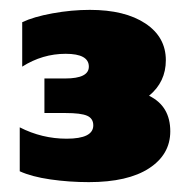

<svg xmlns="http://www.w3.org/2000/svg" viewBox="-20 -729 385 389"><path d="M20 -382V-471Q65 -448 115 -448Q169 -448 169 -475Q169 -489 156.5 -494.5Q144 -500 113 -500H70V-570H112Q160 -570 160 -594Q160 -620 113 -620Q66 -620 25 -594V-684Q48 -695 86.5 -702Q125 -709 162 -709Q233 -709 274.5 -681.5Q316 -654 316 -607Q316 -563 282 -535Q325 -514 325 -463Q325 -416 282 -388Q239 -360 160 -360Q120 -360 82 -365.5Q44 -371 20 -382Z"/></svg>

Font: Prompt ExtraBold
Style: Regular
Weight: 800
Designer: Katatrad Team
Foundry: CadsonDemak
Version: Version 1.000